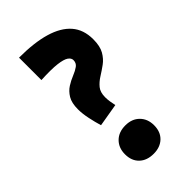

<svg xmlns="http://www.w3.org/2000/svg" viewBox="-212 -721 788 788"><g transform="rotate(-45 182.5 -327.0)"><path d="M112 -228Q104 -254 97.5 -285Q91 -316 91 -341Q91 -378 104 -399.5Q117 -421 136 -433Q155 -445 175 -453Q195 -461 208 -470.5Q221 -480 221 -497Q221 -509 208 -518Q195 -527 162.5 -531Q130 -535 70 -532V-662Q158 -662 217.5 -644.5Q277 -627 308 -591.5Q339 -556 339 -500Q339 -460 325.5 -436.5Q312 -413 292 -398.5Q272 -384 252 -371.5Q232 -359 218.5 -342.5Q205 -326 205 -297Q205 -285 207 -271.5Q209 -258 212 -245ZM182 8Q143 8 120 -14Q97 -36 97 -74Q97 -111 120 -134Q143 -157 182 -157Q220 -157 243 -134Q266 -111 266 -74Q266 -36 243 -14Q220 8 182 8Z"/></g></svg>

Font: Ysabeau ExtraBold
Style: Regular
Weight: 800
Designer: Christian Thalmann (Catharsis Fonts)
Version: Version 2.002